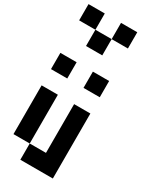

<svg xmlns="http://www.w3.org/2000/svg" viewBox="-275 -1202 1050 1279"><g transform="rotate(30 250.0 -562.5)"><path d="M0 -1000V-1125H125V-1000ZM250 -1000V-1125H375V-1000ZM125 -875V-1000H250V-875ZM0 -625V-750H125V-625ZM250 -625V-750H375V-625ZM125 0V-125H0V-500H125V-125H250V-500H375V0Z"/></g></svg>

Font: Tiny5
Style: Regular
Weight: 400
Designer: Stefan Schmidt
Foundry: Made with Bits'n'Picas by Kreative Software
Version: Version 1.002; ttfautohint (v1.8.4.7-5d5b)